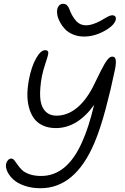

<svg xmlns="http://www.w3.org/2000/svg" viewBox="-20 -935 661 1018"><path d="M425.8 -741.2Q394 -741.2 367.7 -752.2Q341.3 -763.2 325.2 -780Q309.1 -796.9 298.3 -816.9Q287.6 -836.9 284.2 -854.5Q280.8 -872.1 283.2 -884.8Q286.1 -898.4 294.4 -906.7Q302.7 -915 314.9 -915Q319.3 -915 323.2 -913.8Q327.1 -912.6 330.1 -911.1Q333 -909.7 335.9 -906Q338.9 -902.3 340.6 -900.4Q342.3 -898.4 344.7 -893.3Q347.2 -888.2 347.9 -886.2Q348.6 -884.3 351.1 -878.4Q353.5 -872.6 354 -871.1Q368.2 -839.4 387.5 -820.1Q406.7 -800.8 437 -800.8Q467.8 -800.8 512.2 -824.2Q518.6 -827.6 530 -834.5Q541.5 -841.3 547.6 -844.7Q553.7 -848.1 561.5 -851.1Q569.3 -854 575.2 -854Q586.4 -854 591.1 -847.7Q595.7 -841.3 594.2 -832Q587.4 -800.3 533.7 -770.8Q480 -741.2 425.8 -741.2ZM194.8 63Q147.5 63 109.4 49.6Q71.3 36.1 50 16.1Q28.8 -3.9 18.8 -25.9Q8.8 -47.9 12.2 -65.9Q14.6 -77.1 22.2 -85.7Q29.8 -94.2 40 -94.2Q48.8 -94.2 56.4 -84.7Q64 -75.2 73.2 -61.5Q82.5 -47.9 95.9 -34.4Q109.4 -21 135.7 -11.5Q162.1 -2 198.2 -2Q335.4 -2 415 -181.2Q449.7 -256.8 479 -378.9Q390.6 -255.9 275.9 -255.9Q235.8 -255.9 205.8 -270.3Q175.8 -284.7 158.7 -309.3Q141.6 -334 133.1 -367.4Q124.5 -400.9 125.2 -437.7Q126 -474.6 133.8 -515.1Q147 -582.5 171.4 -625.7Q195.8 -668.9 219.2 -668.9Q240.7 -668.9 234.9 -645Q233.4 -636.2 220.9 -598.9Q208.5 -561.5 202.1 -530.8Q190.9 -468.8 192.9 -422.4Q194.8 -376 217 -348.9Q239.3 -321.8 279.8 -321.8Q335 -321.8 383.8 -359.9Q432.6 -397.9 471.2 -471.2Q480.5 -489.3 494.1 -517.6Q507.8 -545.9 516.6 -563.2Q525.4 -580.6 536.1 -598.9Q546.9 -617.2 556.4 -626Q565.9 -634.8 575.2 -634.8Q592.8 -634.8 594.2 -612.5Q595.7 -590.3 585.9 -549.8Q569.8 -469.2 540.8 -359.9Q511.7 -250.5 480 -175.8Q377.9 63 194.8 63Z"/></svg>

Font: Shantell Sans Irregular Bouncy
Style: Italic
Weight: 300
Italic angle: -11.31°
Designer: Stephen Nixon, Anya Danilova, Shantell Martin
Foundry: Arrow Type
Version: Version 1.006;[9816181b4]